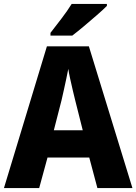

<svg xmlns="http://www.w3.org/2000/svg" viewBox="-20 -950 689 970"><path d="M472 0 431 -154H220L178 0H0L217 -716H429L649 0ZM360 -443Q355 -463 348 -492.5Q341 -522 334.5 -552Q328 -582 325 -602Q321 -581 315 -552.5Q309 -524 302.5 -495Q296 -466 291 -444L252 -292H398ZM520 -920Q502 -902 470 -874Q438 -846 404 -817.5Q370 -789 345 -770H235V-784Q260 -816 290.5 -856Q321 -896 342 -930H520Z"/></svg>

Font: Noto Sans Lao UI SemCond ExtBd
Style: Regular
Weight: 800
Width: 4
Designer: Monotype Design Team
Foundry: Monotype Imaging Inc.
Version: Version 2.000; ttfautohint (v1.8.4.7-5d5b)